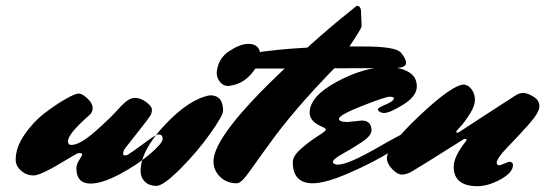

<svg xmlns="http://www.w3.org/2000/svg" viewBox="-20 -614 1877 661"><path d="M526 -151Q540 -151 540 -136Q540 -121 496 -83.5Q452 -46 391.5 -14Q331 18 292 18Q243 18 243 -35Q243 -48 253 -63.5Q263 -79 263 -81Q263 -87 256 -87Q249 -87 246.5 -86Q244 -85 212 -66Q121 -10 96 -10Q71 -10 52.5 -26.5Q34 -43 34 -64Q34 -106 64 -150Q94 -194 133 -224Q172 -254 205.5 -273Q239 -292 251 -292Q263 -292 281 -275Q299 -258 299 -242.5Q299 -227 288 -218Q214 -153 214 -128Q214 -115 226 -115Q255 -115 309 -162.5Q363 -210 397 -249Q424 -277 444 -277Q464 -277 483.5 -262.5Q503 -248 503 -236.5Q503 -225 498 -216.5Q493 -208 458 -163.5Q423 -119 413.5 -107Q404 -95 404 -87Q404 -79 408 -79Q412 -79 415.5 -79.5Q419 -80 440.5 -95Q462 -110 486 -128Q517 -151 526 -151Z M748 -233Q748 -286 703 -286Q631 -273 547.5 -184Q464 -95 464 -25Q464 -3 479 11.5Q494 26 518 26Q542 26 600 -32Q658 -90 703 -153Q748 -216 748 -233ZM766 -318Q749 -318 739 -330Q729 -342 727 -354L726 -365Q731 -413 769 -438Q807 -463 835 -463Q876 -463 876 -422Q876 -396 845 -359.5Q814 -323 766 -318Z M768 -403Q768 -419 854 -432Q940 -445 1038 -450Q1120 -524 1186 -576L1208 -594Q1223 -594 1223 -572L1225 -523Q1222 -512 1183 -454H1232Q1343 -454 1360.5 -432.5Q1378 -411 1378 -398Q1378 -381 1344 -380Q1310 -379 1131 -379Q988 -232 907 -118Q876 -76 853 -43Q830 -10 817.5 3.5Q805 17 794 17Q761 17 738 -5Q715 -27 715 -59Q715 -147 960 -378H806Q768 -378 768 -403Z M1176 -194 1225 -199Q1259 -199 1259 -165Q1259 -147 1226 -125Q1193 -103 1159.5 -84.5Q1126 -66 1126 -56Q1126 -49 1142 -47Q1177 -47 1275 -103Q1373 -159 1380 -159Q1394 -159 1394 -145Q1393 -135 1330.5 -95.5Q1268 -56 1184.5 -19.5Q1101 17 1057 17Q988 17 988 -56Q988 -77 1016.5 -102Q1045 -127 1073.5 -145Q1102 -163 1102 -167.5Q1102 -172 1088 -178Q1046 -196 1046 -226Q1046 -282 1139.5 -332.5Q1233 -383 1313 -383Q1357 -383 1386 -366.5Q1415 -350 1415 -316.5Q1415 -283 1368.5 -254Q1322 -225 1302 -225Q1294 -225 1287.5 -229Q1281 -233 1281 -238Q1281 -243 1308.5 -254.5Q1336 -266 1336 -276Q1336 -281 1321.5 -281Q1307 -281 1227 -249.5Q1147 -218 1147 -205Q1147 -194 1176 -194Z M1701 -45 1732 -57Q1746 -57 1746 -46Q1746 -20 1703.5 3.5Q1661 27 1622.5 27Q1584 27 1563 10.5Q1542 -6 1542 -40Q1542 -74 1581 -124Q1586 -129 1586 -132.5Q1586 -136 1582 -136Q1578 -136 1575 -134Q1572 -132 1532 -107Q1436 -46 1395 -22Q1378 -13 1363 -13Q1348 -13 1330 -32Q1312 -51 1312 -70Q1312 -110 1425 -216.5Q1538 -323 1578 -323Q1593 -321 1604 -306Q1615 -291 1615 -270.5Q1615 -250 1600 -226Q1578 -191 1564.5 -177.5Q1551 -164 1551 -160.5Q1551 -157 1554 -157Q1557 -157 1562.5 -160.5Q1568 -164 1657.5 -222.5Q1747 -281 1758 -287.5Q1769 -294 1782 -294Q1795 -294 1816 -281.5Q1837 -269 1837 -248Q1837 -227 1800.5 -186Q1764 -145 1727 -107Q1690 -69 1690 -53Q1690 -45 1701 -45Z"/></svg>

Font: Mrs Sheppards
Style: Regular
Weight: 400
Version: Version 1.000